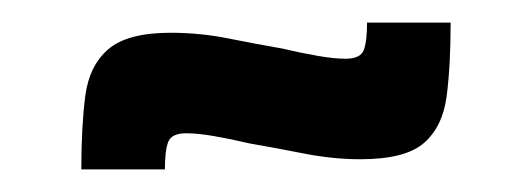

<svg xmlns="http://www.w3.org/2000/svg" viewBox="-20 -389 471 170"><path d="M52 -239Q52 -277 55.5 -304Q59 -331 76 -345.5Q93 -360 131 -360Q157 -360 182 -355Q207 -350 230 -346Q247 -342 261.5 -339.5Q276 -337 286 -337Q299 -337 302 -344.5Q305 -352 305 -369H379Q379 -331 375.5 -304Q372 -277 355.5 -262.5Q339 -248 299 -248Q275 -248 249.5 -253Q224 -258 201 -262Q184 -266 169.5 -268.5Q155 -271 145 -271Q132 -271 129 -263.5Q126 -256 126 -239Z"/></svg>

Font: Saira UltraCondensed ExtraBold
Style: Regular
Weight: 800
Width: 1
Designer: Hector Gatti with collaboration of the Omnibus-Type team
Foundry: Omnibus-Type
Version: Version 1.101